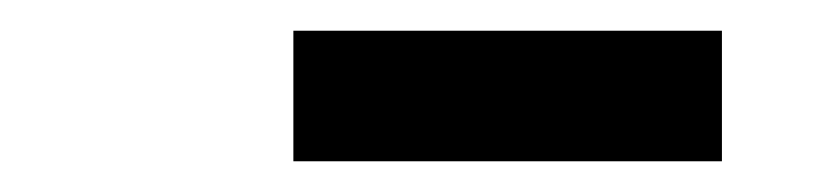

<svg xmlns="http://www.w3.org/2000/svg" viewBox="-20 -662 534 125"><path d="M171 -557V-642H450V-557Z"/></svg>

Font: Philosopher
Style: Bold Italic
Weight: 700
Italic angle: -10°
Designer: Jovanny Lemonad
Foundry: Jovanny Lemonad
Version: Version 2.000